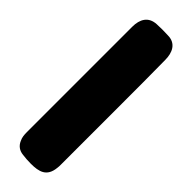

<svg xmlns="http://www.w3.org/2000/svg" viewBox="-242 -708 714 714"><g transform="rotate(45 115.5 -350.5)"><path d="M28 -628V-74C28 -60 29 -47 35 -35C43 -16 58 -6 77 -4C92 -2 106 -1 121 -1C164 -1 197 -9 202 -60C203 -66 203 -72 203 -78V-397C203 -504 203 -520 202 -627C202 -665 187 -699 144 -699C125 -700 106 -700 86 -699C44 -697 28 -667 28 -628Z"/></g></svg>

Font: Periwinkle
Style: Bold
Weight: 700
Version: Version 2.001